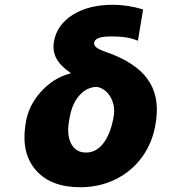

<svg xmlns="http://www.w3.org/2000/svg" viewBox="-20 -780 770 810"><path d="M207.4 -603.7Q219.5 -675.1 286.9 -717.5Q354.4 -759.9 456.7 -759.9Q518.5 -759.9 583.8 -740.1L561.8 -608Q520.2 -626.4 453.1 -626.4Q415.1 -626.4 397.2 -620Q379.3 -613.6 377.1 -599.4Q375.7 -588.4 387.1 -579.5Q398.4 -570.7 426.1 -561.1Q549.7 -518.5 601.6 -447.6Q653.4 -376.8 638.5 -272.7L637.1 -262.8Q625.4 -181.8 581 -119.7Q536.6 -57.5 468.2 -23.8Q399.9 9.9 318.9 9.9Q195.3 9.9 132.6 -60.5Q70 -131 86.6 -248.6L88.1 -258.5Q98.7 -333.1 152.7 -392.9Q206.7 -452.8 277.7 -470.2L277 -473Q235.1 -501.4 218 -533.4Q201 -565.3 207.4 -603.7ZM274.1 -284.1 272.7 -277Q259.9 -213.1 279.7 -174.7Q299.4 -136.4 343 -136.4Q384.9 -136.4 414.6 -173.7Q444.2 -210.9 457.4 -277L458.8 -284.1Q468 -330.6 447.3 -368.4Q426.5 -406.2 389.2 -413.4Q346.9 -413.4 315.2 -377.7Q283.4 -342 274.1 -284.1Z"/></svg>

Font: Karasuma Gothic
Style: Italic
Weight: 900
Italic angle: -9.39999°
Designer: Rasmus Andersson / Ryoko Nishizuka
Foundry: Genbu
Version: Version 1.00